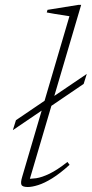

<svg xmlns="http://www.w3.org/2000/svg" viewBox="-20 -740 368 770"><path d="M44 -258 170 -343.5 190 -350 328 -443.5 315.5 -403.5 178 -310 157.5 -303.5 31.5 -218ZM258.5 -675Q249.5 -676.5 233.5 -679Q217.5 -681.5 199.8 -684.2Q182 -687 167.5 -690L170.5 -700.5L294.5 -720.5H305.5L96 -10L84 -23.5Q102 -22 124.8 -25.2Q147.5 -28.5 178.2 -43.2Q209 -58 250.5 -90.5L259 -79Q221 -44.5 189.5 -25Q158 -5.5 133.2 2.2Q108.5 10 91.5 10Q70 10 66 1Q62 -8 69 -31Z"/></svg>

Font: Newsreader ExtraLight
Style: Italic
Weight: 250
Italic angle: -17°
Designer: Hugues Gentile
Foundry: Production Type
Version: Version 1.003